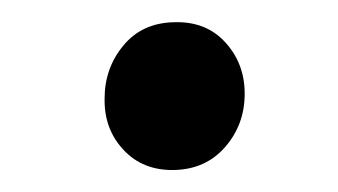

<svg xmlns="http://www.w3.org/2000/svg" viewBox="-20 -434 303 172"><path d="M73.7 -345.7Q73.7 -373 90.6 -393.3Q107.4 -413.6 136.2 -414.1Q164.6 -415 181.9 -396Q199.2 -377 199.2 -350.1Q199.2 -322.3 181.6 -302.2Q164.1 -282.2 135.7 -281.7Q107.9 -281.2 90.6 -299.8Q73.2 -318.4 73.7 -345.7Z"/></svg>

Font: Roboto Condensed Medium
Style: Italic
Weight: 500
Italic angle: -12°
Designer: Christian Robertson
Foundry: Google
Version: Version 3.0; 2020